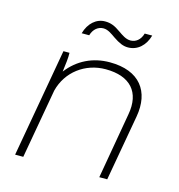

<svg xmlns="http://www.w3.org/2000/svg" viewBox="-105 -795 828 888"><g transform="rotate(15 309.0 -351.5)"><path d="M47 0H86L145 -333C169 -428 252 -490 350 -490C468 -490 525 -426 505 -316L450 0H488L544 -316C566 -440 504 -526 360 -526C279 -526 209 -492 160 -428C165 -465 169 -497 168 -520H139ZM199 -622H235C244 -653 266 -670 291 -670C313 -670 332 -655 351 -642C379 -623 399 -614 422 -614C468 -614 503 -646 517 -696H481C472 -664 450 -648 425 -648C403 -648 384 -662 365 -675C337 -695 317 -703 290 -703C248 -703 213 -672 199 -622Z"/></g></svg>

Font: Fixel Display 20240404 ExLight
Style: Italic
Weight: 200
Italic angle: -10°
Designer: AlfaBravo + MacPaw
Foundry: Kyrylo Tkachov, Marchela Mozhyna, Serhii Makarenko, Maria Weinstein, Zakhar Kryvoshyya
Version: Version 1.211;Glyphs 3.2 (3225)